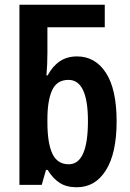

<svg xmlns="http://www.w3.org/2000/svg" viewBox="-20 -780 550 810"><path d="M304 10Q261 10 232.5 -8Q204 -26 181 -63H174L156 0H62V-760H422V-665H180V-556Q180 -535 179 -509.5Q178 -484 176 -462H181Q202 -501 232.5 -521.5Q263 -542 305 -542Q382 -542 427 -472.5Q472 -403 472 -268Q472 -134 427 -62Q382 10 304 10ZM270 -87Q351 -87 351 -269Q351 -443 269 -443Q220 -443 200 -399.5Q180 -356 180 -277V-264Q180 -176 201 -131.5Q222 -87 270 -87Z"/></svg>

Font: Avrile Sans Condensed SemiBold
Style: Regular
Weight: 600
Width: 3
Designer: Monotype Design Team
Foundry: Monotype Imaging Inc.
Version: Version 2.001;September 10, 2019;FontCreator 11.5.0.2425 64-